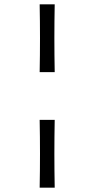

<svg xmlns="http://www.w3.org/2000/svg" viewBox="-20 -761 433 881"><path d="M231 -430H162Q165 -586 162 -741H231Q228 -586 231 -430ZM231 100H162Q165 -56 162 -211H231Q228 -55 231 100Z"/></svg>

Font: Ruwudu Medium
Style: Regular
Weight: 500
Designer: Becca Hirsbrunner Spalinger
Foundry: SIL International
Version: Version 3.000